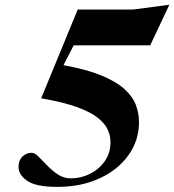

<svg xmlns="http://www.w3.org/2000/svg" viewBox="-20 -754 715 788"><path d="M550.5 -253Q550.5 -177.5 507.2 -117Q464 -56.5 388.2 -21.8Q312.5 13 215 13Q127.5 13 91.8 -11.8Q56 -36.5 56 -69.5Q56 -96 72.2 -111.5Q88.5 -127 109.5 -127Q122.5 -127 138.2 -111.2Q154 -95.5 173.8 -74.8Q193.5 -54 217.5 -38Q241.5 -22 271 -22Q312.5 -22 349.8 -40.8Q387 -59.5 410.2 -93Q433.5 -126.5 433.5 -170.5Q433.5 -197.5 421.5 -223.2Q409.5 -249 378.8 -272.5Q348 -296 292.2 -315.8Q236.5 -335.5 149 -350.5L299 -715H526.5L675 -734.5L596.5 -568H282.5L240.5 -486.5Q334 -469.5 394.2 -445Q454.5 -420.5 488.8 -390.2Q523 -360 536.8 -325.2Q550.5 -290.5 550.5 -253Z"/></svg>

Font: Newsreader Display
Style: Bold Italic
Weight: 700
Italic angle: -17°
Designer: Hugues Gentile
Foundry: Production Type
Version: Version 1.001